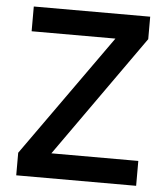

<svg xmlns="http://www.w3.org/2000/svg" viewBox="-51 -746 686 792"><g transform="rotate(5 292.0 -350.0)"><path d="M45.5 0V-93.5L404 -597.5H57V-700H539V-607L182 -103H542V0Z"/></g></svg>

Font: Geologica Cursive
Style: Regular
Weight: 400
Designer: Sindre Bremnes, Frode Helland
Foundry: Monokrom Skriftforlag AS
Version: Version 1.010;gftools[0.9.28]